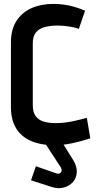

<svg xmlns="http://www.w3.org/2000/svg" viewBox="-20 -732 507 984"><path d="M209 -6V-1L291 125Q297 134 295.5 143Q294 152 287 156Q280 160 267 156L164 120L139 192L244 226Q278 237 307 229Q336 221 354 200.5Q372 180 373.5 150.5Q375 121 355 88L299 -2V-6ZM384 -584 416 -677Q375 -695 334.5 -703.5Q294 -712 254 -712Q191 -712 142 -690.5Q93 -669 64.5 -625Q36 -581 36 -514V-184Q36 -119 62 -75.5Q88 -32 138 -10Q188 12 259 12Q302 12 348 2.5Q394 -7 443 -23L425 -128Q419 -127 393.5 -120Q368 -113 334.5 -107Q301 -101 266 -101Q228 -101 202 -109.5Q176 -118 162 -138Q148 -158 148 -194V-510Q148 -545 163 -564.5Q178 -584 206.5 -592.5Q235 -601 276 -601Q302 -601 332.5 -596.5Q363 -592 384 -584Z"/></svg>

Font: Advent Pro Expanded
Style: Bold
Weight: 700
Width: 7
Designer: VivaRado, Andreas Kalpakidis
Foundry: VivaRado, Andreas Kalpakidis
Version: Version 3.000